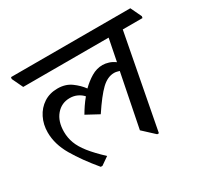

<svg xmlns="http://www.w3.org/2000/svg" viewBox="-133 -798 1039 987"><g transform="rotate(-30 386.5 -305.0)"><path d="M213 10H203Q137 -69 96 -139Q55 -209 55 -279Q55 -326 74.5 -365Q94 -404 129 -427Q164 -450 211 -450Q258 -450 291 -426Q324 -402 345 -373Q373 -401 405 -420Q437 -439 472 -439Q488 -439 507.5 -433Q527 -427 544 -414L570 -545H63L32 -610L34 -620H742L773 -555L771 -545H654L548 10H538L471 -52L534 -368Q527 -370 519 -372Q511 -374 503 -374Q464 -374 427.5 -339Q391 -304 338 -224L264 -264Q275 -283 288.5 -303Q302 -323 318 -342Q305 -357 285 -366.5Q265 -376 241 -376Q192 -376 160.5 -339Q129 -302 129 -240Q129 -205 141 -172.5Q153 -140 181.5 -104Q210 -68 259 -22Z"/></g></svg>

Font: Tiro Devanagari Hindi
Style: Italic
Weight: 400
Italic angle: -11°
Designer: Devanagari: John Hudson & Fiona Ross, assisted by Paul Hanslow. Latin: John Hudson with Paul Hanslow, assisted by Kaja S
Foundry: Tiro Typeworks Ltd.
Version: Version 1.52